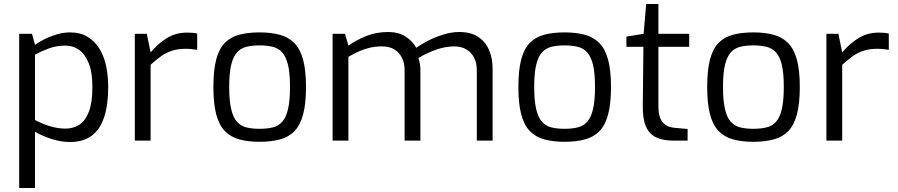

<svg xmlns="http://www.w3.org/2000/svg" viewBox="-20 -703 4488 960"><path d="M76 237V-534H140L155 -479Q173 -492 201.5 -506.5Q230 -521 263.5 -531Q297 -541 330 -541Q382 -541 418.5 -518.5Q455 -496 478 -458Q501 -420 511 -371Q521 -322 521 -268Q521 -178 500.5 -116.5Q480 -55 438 -24Q396 7 330 7Q285 7 239.5 -7.5Q194 -22 155 -44V237ZM308 -60Q346 -60 376 -79Q406 -98 424 -143.5Q442 -189 442 -268Q442 -343 423 -388.5Q404 -434 374 -454.5Q344 -475 308 -475Q262 -475 223.5 -460.5Q185 -446 155 -430V-103Q190 -84 229.5 -72Q269 -60 308 -60Z M654 0V-534H714L733 -441Q769 -484 813.5 -512Q858 -540 916 -540Q930 -540 942.5 -539Q955 -538 966 -535V-454Q953 -456 938 -457.5Q923 -459 908 -459Q871 -459 842 -450Q813 -441 787 -423Q761 -405 733 -379V0Z M1278 6Q1220 6 1176.5 -6Q1133 -18 1104 -48Q1075 -78 1061 -131.5Q1047 -185 1047 -268Q1047 -352 1061 -405.5Q1075 -459 1104 -488.5Q1133 -518 1176.5 -529.5Q1220 -541 1278 -541Q1336 -541 1379.5 -529Q1423 -517 1452 -487.5Q1481 -458 1495.5 -404.5Q1510 -351 1510 -268Q1510 -184 1495.5 -130.5Q1481 -77 1452.5 -47.5Q1424 -18 1380 -6Q1336 6 1278 6ZM1278 -59Q1315 -59 1343.5 -66Q1372 -73 1391 -94Q1410 -115 1420 -157Q1430 -199 1430 -268Q1430 -338 1420 -379Q1410 -420 1391 -441Q1372 -462 1343.5 -469Q1315 -476 1278 -476Q1240 -476 1212 -469Q1184 -462 1165 -441Q1146 -420 1136 -379Q1126 -338 1126 -268Q1126 -199 1136 -157Q1146 -115 1165 -94Q1184 -73 1212 -66Q1240 -59 1278 -59Z M1643 0V-534H1705L1722 -475Q1762 -503 1811.5 -523Q1861 -543 1922 -543Q1972 -543 2007.5 -520.5Q2043 -498 2061 -464Q2086 -482 2121.5 -500Q2157 -518 2197.5 -530.5Q2238 -543 2276 -543Q2334 -543 2371 -518.5Q2408 -494 2425.5 -452.5Q2443 -411 2443 -360V0H2364V-354Q2364 -388 2350.5 -414.5Q2337 -441 2312 -456Q2287 -471 2251 -471Q2206 -471 2159 -454Q2112 -437 2072 -413Q2077 -398 2079.5 -383.5Q2082 -369 2082 -353V0H2003V-354Q2003 -388 1989.5 -414.5Q1976 -441 1951.5 -456Q1927 -471 1891 -471Q1858 -471 1829.5 -464.5Q1801 -458 1775.5 -446.5Q1750 -435 1722 -419V0Z M2803 6Q2745 6 2701.5 -6Q2658 -18 2629 -48Q2600 -78 2586 -131.5Q2572 -185 2572 -268Q2572 -352 2586 -405.5Q2600 -459 2629 -488.5Q2658 -518 2701.5 -529.5Q2745 -541 2803 -541Q2861 -541 2904.5 -529Q2948 -517 2977 -487.5Q3006 -458 3020.5 -404.5Q3035 -351 3035 -268Q3035 -184 3020.5 -130.5Q3006 -77 2977.5 -47.5Q2949 -18 2905 -6Q2861 6 2803 6ZM2803 -59Q2840 -59 2868.5 -66Q2897 -73 2916 -94Q2935 -115 2945 -157Q2955 -199 2955 -268Q2955 -338 2945 -379Q2935 -420 2916 -441Q2897 -462 2868.5 -469Q2840 -476 2803 -476Q2765 -476 2737 -469Q2709 -462 2690 -441Q2671 -420 2661 -379Q2651 -338 2651 -268Q2651 -199 2661 -157Q2671 -115 2690 -94Q2709 -73 2737 -66Q2765 -59 2803 -59Z M3345 0Q3293 0 3259 -17Q3225 -34 3209 -72Q3193 -110 3194 -173L3197 -469H3112V-520L3198 -534L3211 -683H3272V-534H3426V-469H3272V-173Q3272 -138 3279.5 -117Q3287 -96 3299.5 -85Q3312 -74 3326 -69.5Q3340 -65 3353 -64L3418 -58V0Z M3747 6Q3689 6 3645.5 -6Q3602 -18 3573 -48Q3544 -78 3530 -131.5Q3516 -185 3516 -268Q3516 -352 3530 -405.5Q3544 -459 3573 -488.5Q3602 -518 3645.5 -529.5Q3689 -541 3747 -541Q3805 -541 3848.5 -529Q3892 -517 3921 -487.5Q3950 -458 3964.5 -404.5Q3979 -351 3979 -268Q3979 -184 3964.5 -130.5Q3950 -77 3921.5 -47.5Q3893 -18 3849 -6Q3805 6 3747 6ZM3747 -59Q3784 -59 3812.5 -66Q3841 -73 3860 -94Q3879 -115 3889 -157Q3899 -199 3899 -268Q3899 -338 3889 -379Q3879 -420 3860 -441Q3841 -462 3812.5 -469Q3784 -476 3747 -476Q3709 -476 3681 -469Q3653 -462 3634 -441Q3615 -420 3605 -379Q3595 -338 3595 -268Q3595 -199 3605 -157Q3615 -115 3634 -94Q3653 -73 3681 -66Q3709 -59 3747 -59Z M4112 0V-534H4172L4191 -441Q4227 -484 4271.5 -512Q4316 -540 4374 -540Q4388 -540 4400.5 -539Q4413 -538 4424 -535V-454Q4411 -456 4396 -457.5Q4381 -459 4366 -459Q4329 -459 4300 -450Q4271 -441 4245 -423Q4219 -405 4191 -379V0Z"/></svg>

Font: Exo Thin
Style: Regular
Weight: 400
Version: Version 2.000